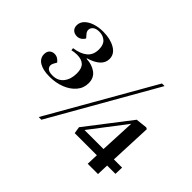

<svg xmlns="http://www.w3.org/2000/svg" viewBox="-147 -1020 1307 1307"><g transform="rotate(45 507.0 -366.5)"><path d="M332 11 764 -744H789L358 11ZM898 -147H977L975 -85H895L892 0H793L796 -85H583L575 -134L817 -448L899 -457L911 -451ZM798 -147 810 -402 615 -147ZM394 -610Q394 -572 364 -545.5Q334 -519 282 -504V-500Q336 -498 373 -471Q410 -444 410 -393Q410 -345 379.5 -309.5Q349 -274 299 -254.5Q249 -235 190 -235Q127 -235 91 -256.5Q55 -278 55 -318Q55 -343 69 -356.5Q83 -370 105 -370Q123 -370 137 -360.5Q151 -351 159 -340L146 -317Q133 -292 146 -273.5Q159 -255 198 -255Q250 -255 278 -291Q306 -327 306 -383Q306 -431 283.5 -452.5Q261 -474 217 -474Q193 -474 168 -468L166 -486Q227 -494 262 -522.5Q297 -551 297 -605Q297 -650 273 -671Q249 -692 214 -692Q183 -692 167.5 -679.5Q152 -667 151 -649.5Q150 -632 164 -617L182 -596Q175 -581 160 -571Q145 -561 128 -561Q103 -561 88 -575Q73 -589 73 -614Q73 -643 94.5 -665Q116 -687 152 -699Q188 -711 232 -711Q301 -711 347.5 -684Q394 -657 394 -610Z"/></g></svg>

Font: Literata 72pt SemiBold
Style: Italic
Weight: 600
Italic angle: -2°
Designer: Latin by Veronika Burian and Jose Scaglione. Greek by Irene Vlachou. Cyrillic by Vera Evstafieva
Foundry: TypeTogether
Version: Version 3.002